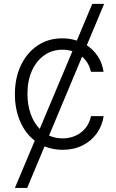

<svg xmlns="http://www.w3.org/2000/svg" viewBox="-20 -747 588 972"><path d="M507.1 -727.3 419.4 -517.8Q453.5 -495.4 475.7 -461.1Q497.9 -426.8 504.3 -383.5H440.3Q430.4 -429.7 395.6 -460.2L228.3 -60.7Q259.9 -46.5 296.5 -46.5Q350.9 -46.5 390.3 -76.7Q429.7 -106.9 440.7 -159.1H504.6Q497.5 -109.7 469.6 -71.2Q441.8 -32.7 397.5 -10.7Q353.3 11.4 296.5 11.4Q247.5 11.4 205.6 -6L117.5 204.5H55.4L155.9 -34.8Q108.3 -71.4 81.9 -132.6Q55.4 -193.9 55.4 -270.2Q55.4 -352.3 85.8 -416.2Q116.1 -480.1 170.1 -516.5Q224.1 -552.9 295.5 -552.9Q334.2 -552.9 369 -541.5L447.1 -727.3ZM346.6 -487.9Q322.8 -495.4 296.5 -495.4Q244.3 -495.4 204.2 -467.2Q164.1 -438.9 141.5 -388.7Q119 -338.4 119 -272.4Q119 -215.9 135.3 -170.1Q151.6 -124.3 181.1 -94.5Z"/></svg>

Font: Inter UI Light
Style: Regular
Weight: 300
Designer: Rasmus Andersson
Foundry: rsms
Version: 3.2;8d6f07862